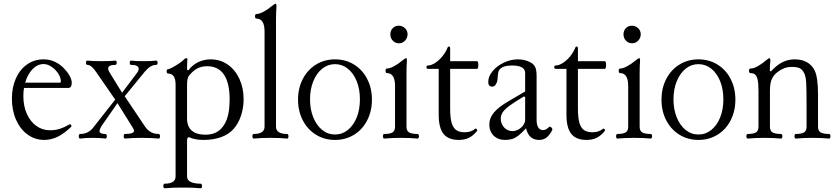

<svg xmlns="http://www.w3.org/2000/svg" viewBox="-20 -746 4540 1039"><path d="M44.4 -212.4Q44.4 -273.9 66.2 -322.3Q87.9 -370.6 127 -397.7Q166 -424.8 215.8 -424.8Q280.3 -424.8 329.1 -373Q347.2 -354 357.7 -334Q368.2 -314 368.2 -298.8Q368.2 -270 349.6 -270H109.9Q106.4 -250 106.4 -226.1Q106.4 -172.4 125 -130.4Q143.6 -88.4 176.5 -64.7Q209.5 -41 251.5 -41Q277.8 -41 302.5 -48.6Q327.1 -56.2 356.4 -73.2Q359.4 -75.2 363 -71.5Q366.7 -67.9 366.7 -63.5Q366.7 -61 364.7 -59.1Q326.2 -22.5 291.3 -5.6Q256.3 11.2 219.7 11.2Q169.4 11.2 129.6 -17.6Q89.8 -46.4 67.1 -97.4Q44.4 -148.4 44.4 -212.4ZM305.2 -298.8Q309.1 -298.8 309.1 -306.2Q309.1 -326.7 294.7 -348.6Q280.3 -370.6 258.5 -385Q236.8 -399.4 215.8 -399.4Q183.1 -399.4 156.2 -371.8Q129.4 -344.2 116.2 -298.8Z M406.2 -8.8Q406.2 -13.7 408 -17.3Q409.7 -21 412.6 -21Q457 -21 483.4 -54.2L603.5 -207L497.1 -360.8Q473.6 -395 451.7 -395Q448.7 -395 447 -398.4Q445.3 -401.9 445.3 -406.7Q445.3 -411.1 447 -414.6Q448.7 -418 451.7 -418Q481.9 -415 528.3 -415Q574.7 -415 605 -418Q607.9 -418 609.9 -414.6Q611.8 -411.1 611.8 -406.7Q611.8 -401.9 609.9 -398.4Q607.9 -395 605 -395Q565.4 -395 565.4 -375.5Q565.4 -365.7 572.3 -355L640.6 -244.1L718.3 -347.2Q730.5 -362.8 730.5 -373.5Q730.5 -395 688.5 -395Q685.5 -395 683.8 -398.4Q682.1 -401.9 682.1 -406.7Q682.1 -411.1 683.8 -414.6Q685.5 -418 688.5 -418Q715.8 -415 757.3 -415Q798.8 -415 826.2 -418Q829.1 -418 831.1 -414.6Q833 -411.1 833 -406.7Q833 -401.9 831.1 -398.4Q829.1 -395 826.2 -395Q809.6 -395 794.7 -386.2Q779.8 -377.4 764.2 -358.9L654.8 -225.1L764.6 -61.5Q791.5 -21 839.4 -21Q842.3 -21 844.2 -17.3Q846.2 -13.7 846.2 -8.8Q846.2 -3.9 844.2 0Q842.3 3.9 839.4 3.9Q798.3 0 747.6 0Q696.8 0 655.8 3.9Q652.8 3.9 651.1 0.2Q649.4 -3.4 649.4 -8.8Q649.4 -13.7 651.1 -17.3Q652.8 -21 655.8 -21Q705.6 -21 705.6 -38.6Q705.6 -43.5 695.3 -60.1L615.7 -188L532.2 -67.9Q525.4 -58.1 522 -49.8Q518.6 -41.5 518.6 -36.1Q518.6 -21 551.3 -21Q554.2 -21 556.2 -17.3Q558.1 -13.7 558.1 -8.8Q558.1 -3.9 556.2 0Q554.2 3.9 551.3 3.9Q520.5 0 481.9 0Q443.4 0 412.6 3.9Q409.7 3.9 408 0.2Q406.2 -3.4 406.2 -8.8Z M888.7 -348.1Q885.7 -348.1 883.8 -351.6Q881.8 -355 881.8 -359.9Q881.8 -364.7 883.8 -368.2Q885.7 -371.6 888.7 -371.6Q895.5 -371.6 913.3 -381.1Q931.2 -390.6 949 -402.8Q966.8 -415 972.7 -421.4Q981 -431.2 988.8 -431.2Q994.1 -431.2 994.1 -426.3Q992.2 -400.4 992.2 -368.2L999.5 -365.7Q1020.5 -394 1052 -409.4Q1083.5 -424.8 1120.6 -424.8Q1171.9 -424.8 1212.4 -396.5Q1252.9 -368.2 1275.6 -319.1Q1298.3 -270 1298.3 -209.5Q1298.3 -162.6 1284.2 -120.1Q1270 -77.6 1245.1 -49.3Q1219.2 -19.5 1177.2 -4.2Q1135.3 11.2 1081.5 11.2Q1033.2 11.2 1002.9 -3.9Q998.5 -3.9 995.4 0.7Q992.2 5.4 992.2 13.7V208.5Q992.2 228 1011 238Q1029.8 248 1066.4 248Q1069.8 248 1071.5 251.7Q1073.2 255.4 1073.2 260.7Q1073.2 265.6 1071.5 269.3Q1069.8 272.9 1066.4 272.9Q1039.1 270.5 1020.8 269.8Q1002.4 269 968.3 269Q934.1 269 915.8 269.8Q897.5 270.5 870.6 272.9Q867.7 272.9 865.7 269.3Q863.8 265.6 863.8 260.7Q863.8 255.9 865.7 252Q867.7 248 870.6 248Q930.2 248 930.2 208.5V-289.1Q930.2 -348.1 888.7 -348.1ZM1091.8 -17.1Q1129.4 -17.1 1155.5 -32.7Q1181.6 -48.3 1198.7 -80.6Q1222.7 -126 1222.7 -208Q1222.7 -296.9 1191.9 -342.3Q1161.1 -387.7 1101.1 -387.7Q1070.8 -387.7 1047.6 -375.5Q1024.4 -363.3 1002.9 -336.4Q992.2 -323.7 992.2 -286.6V-104.5Q992.2 -61.5 1017.6 -39.3Q1043 -17.1 1091.8 -17.1Z M1345.7 -8.8Q1345.7 -13.7 1347.7 -17.3Q1349.6 -21 1352.5 -21Q1411.6 -21 1411.6 -60.5V-576.2Q1411.6 -645.5 1366.7 -645.5Q1363.8 -645.5 1361.8 -649.2Q1359.9 -652.8 1359.9 -657.7Q1359.9 -662.6 1361.8 -666.3Q1363.8 -669.9 1366.7 -669.9Q1381.8 -669.9 1404.5 -681.6Q1427.2 -693.4 1450.7 -712.9Q1466.3 -726.1 1471.7 -726.1Q1476.1 -726.1 1476.1 -712.4Q1473.6 -677.7 1473.6 -640.1V-60.5Q1473.6 -21 1534.2 -21Q1537.6 -21 1539.3 -17.3Q1541 -13.7 1541 -8.8Q1541 -3.4 1539.3 0.2Q1537.6 3.9 1534.2 3.9Q1493.7 0 1443.4 0Q1393.1 0 1352.5 3.9Q1349.6 3.9 1347.7 0Q1345.7 -3.9 1345.7 -8.8Z M1592.8 -207Q1592.8 -269 1618.7 -318.8Q1644.5 -368.7 1690.2 -396.7Q1735.8 -424.8 1793 -424.8Q1850.1 -424.8 1895.8 -396.7Q1941.4 -368.7 1967 -318.8Q1992.7 -269 1992.7 -207Q1992.7 -144.5 1967 -94.7Q1941.4 -44.9 1895.8 -16.8Q1850.1 11.2 1793 11.2Q1735.8 11.2 1690.2 -16.8Q1644.5 -44.9 1618.7 -94.7Q1592.8 -144.5 1592.8 -207ZM1793 -18.1Q1831.5 -18.1 1862.3 -42.7Q1893.1 -67.4 1910.4 -110.6Q1927.7 -153.8 1927.7 -208.5Q1927.7 -263.2 1910.4 -306.4Q1893.1 -349.6 1862.3 -374.3Q1831.5 -398.9 1793 -398.9Q1754.4 -398.9 1723.6 -374.3Q1692.9 -349.6 1675.3 -306.2Q1657.7 -262.7 1657.7 -208.5Q1657.7 -154.3 1675.3 -110.8Q1692.9 -67.4 1723.6 -42.7Q1754.4 -18.1 1793 -18.1Z M2052.2 -8.8Q2052.2 -13.7 2054 -17.3Q2055.7 -21 2058.6 -21Q2089.8 -21 2103.8 -29.3Q2117.7 -37.6 2117.7 -60.5V-281.2Q2117.7 -350.6 2072.8 -350.6Q2069.8 -350.6 2068.1 -354.2Q2066.4 -357.9 2066.4 -362.8Q2066.4 -368.2 2068.1 -371.6Q2069.8 -375 2072.8 -375Q2087.9 -375 2110.6 -386.7Q2133.3 -398.4 2156.7 -418Q2172.4 -431.2 2177.7 -431.2Q2182.1 -431.2 2182.1 -417.5Q2179.7 -393.6 2179.7 -345.2V-60.5Q2179.7 -37.6 2194.1 -29.3Q2208.5 -21 2240.2 -21Q2243.2 -21 2245.1 -17.3Q2247.1 -13.7 2247.1 -8.8Q2247.1 -3.9 2245.1 0Q2243.2 3.9 2240.2 3.9Q2199.7 0 2149.4 0Q2099.1 0 2058.6 3.9Q2055.7 3.9 2054 0.2Q2052.2 -3.4 2052.2 -8.8ZM2138.2 -606.9Q2156.7 -606.9 2171.1 -593.8Q2185.5 -580.6 2185.5 -560.1Q2185.5 -541 2172.1 -526.4Q2158.7 -511.7 2138.2 -511.7Q2119.6 -511.7 2106 -525.6Q2092.3 -539.6 2092.3 -560.1Q2092.3 -579.6 2105 -593.3Q2117.7 -606.9 2138.2 -606.9Z M2354 -125V-373.5H2294.4Q2291.5 -373.5 2289.6 -376.2Q2287.6 -378.9 2287.6 -382.8Q2287.6 -386.2 2289.6 -388.9Q2291.5 -391.6 2294.4 -391.6Q2314 -391.6 2335.7 -406Q2357.4 -420.4 2375.2 -442.9Q2393.1 -465.3 2401.9 -488.3Q2404.8 -495.6 2410.6 -494.1Q2416 -492.2 2416 -486.3V-415H2561.5Q2564.9 -415 2566.7 -409.2Q2568.4 -403.3 2568.4 -394.5Q2568.4 -385.7 2566.7 -379.6Q2564.9 -373.5 2561.5 -373.5H2416V-157.7Q2416 -110.4 2423.6 -82.8Q2431.2 -55.2 2448 -42.7Q2464.8 -30.3 2494.1 -30.3Q2512.2 -30.3 2525.6 -34.7Q2539.1 -39.1 2552.7 -49.8Q2553.2 -50.3 2554.2 -50.3Q2557.6 -50.3 2560.8 -45.4Q2564 -40.5 2562 -38.1Q2541.5 -12.2 2518.1 -0.5Q2494.6 11.2 2462.4 11.2Q2406.2 11.2 2380.1 -21.5Q2354 -54.2 2354 -125Z M2627.9 -72.8Q2627.9 -106.9 2652.8 -137Q2677.7 -167 2733.4 -199.2L2821.8 -251V-351.1Q2821.8 -391.6 2750.5 -391.6Q2699.7 -391.6 2682.1 -368.2Q2674.8 -359.4 2672.9 -324.2Q2671.9 -303.2 2663.8 -290.3Q2655.8 -277.3 2643.6 -277.3Q2622.1 -277.3 2622.1 -302.7Q2622.1 -332.5 2645.5 -360.8Q2668.9 -389.2 2706.3 -407Q2743.7 -424.8 2782.7 -424.8Q2822.3 -424.8 2853 -407.2Q2869.1 -397.9 2876.5 -382.3Q2883.8 -366.7 2883.8 -335V-97.2Q2883.8 -70.3 2892.8 -56.2Q2901.9 -42 2918.9 -42Q2927.2 -42 2934.6 -45.9Q2941.9 -49.8 2951.7 -59.1Q2954.6 -62 2959.5 -59.3Q2964.4 -56.6 2967.3 -51.5Q2970.2 -46.4 2968.8 -43Q2956.1 -17.6 2939.5 -3.2Q2922.9 11.2 2897 11.2Q2841.3 11.2 2826.7 -51.8Q2802.7 -25.9 2785.9 -12.7Q2769 0.5 2752.4 5.9Q2735.8 11.2 2713.4 11.2Q2674.8 11.2 2651.4 -12Q2627.9 -35.2 2627.9 -72.8ZM2752.9 -36.6Q2770 -36.6 2785.9 -45.7Q2801.8 -54.7 2811.8 -68.8Q2821.8 -83 2821.8 -98.1V-220.2L2815.9 -224.6Q2765.1 -194.3 2738.5 -174.8Q2711.9 -155.3 2700.9 -139.2Q2689.9 -123 2689.9 -104.5Q2689.9 -85.9 2698.2 -70.3Q2706.5 -54.7 2721.2 -45.7Q2735.8 -36.6 2752.9 -36.6Z M3045.4 -125V-373.5H2985.8Q2982.9 -373.5 2981 -376.2Q2979 -378.9 2979 -382.8Q2979 -386.2 2981 -388.9Q2982.9 -391.6 2985.8 -391.6Q3005.4 -391.6 3027.1 -406Q3048.8 -420.4 3066.7 -442.9Q3084.5 -465.3 3093.3 -488.3Q3096.2 -495.6 3102.1 -494.1Q3107.4 -492.2 3107.4 -486.3V-415H3252.9Q3256.3 -415 3258.1 -409.2Q3259.8 -403.3 3259.8 -394.5Q3259.8 -385.7 3258.1 -379.6Q3256.3 -373.5 3252.9 -373.5H3107.4V-157.7Q3107.4 -110.4 3115 -82.8Q3122.6 -55.2 3139.4 -42.7Q3156.2 -30.3 3185.5 -30.3Q3203.6 -30.3 3217 -34.7Q3230.5 -39.1 3244.1 -49.8Q3244.6 -50.3 3245.6 -50.3Q3249 -50.3 3252.2 -45.4Q3255.4 -40.5 3253.4 -38.1Q3232.9 -12.2 3209.5 -0.5Q3186 11.2 3153.8 11.2Q3097.7 11.2 3071.5 -21.5Q3045.4 -54.2 3045.4 -125Z M3314 -8.8Q3314 -13.7 3315.7 -17.3Q3317.4 -21 3320.3 -21Q3351.6 -21 3365.5 -29.3Q3379.4 -37.6 3379.4 -60.5V-281.2Q3379.4 -350.6 3334.5 -350.6Q3331.5 -350.6 3329.8 -354.2Q3328.1 -357.9 3328.1 -362.8Q3328.1 -368.2 3329.8 -371.6Q3331.5 -375 3334.5 -375Q3349.6 -375 3372.3 -386.7Q3395 -398.4 3418.5 -418Q3434.1 -431.2 3439.5 -431.2Q3443.8 -431.2 3443.8 -417.5Q3441.4 -393.6 3441.4 -345.2V-60.5Q3441.4 -37.6 3455.8 -29.3Q3470.2 -21 3502 -21Q3504.9 -21 3506.8 -17.3Q3508.8 -13.7 3508.8 -8.8Q3508.8 -3.9 3506.8 0Q3504.9 3.9 3502 3.9Q3461.4 0 3411.1 0Q3360.8 0 3320.3 3.9Q3317.4 3.9 3315.7 0.2Q3314 -3.4 3314 -8.8ZM3399.9 -606.9Q3418.5 -606.9 3432.9 -593.8Q3447.3 -580.6 3447.3 -560.1Q3447.3 -541 3433.8 -526.4Q3420.4 -511.7 3399.9 -511.7Q3381.3 -511.7 3367.7 -525.6Q3354 -539.6 3354 -560.1Q3354 -579.6 3366.7 -593.3Q3379.4 -606.9 3399.9 -606.9Z M3559.6 -207Q3559.6 -269 3585.4 -318.8Q3611.3 -368.7 3657 -396.7Q3702.6 -424.8 3759.8 -424.8Q3816.9 -424.8 3862.5 -396.7Q3908.2 -368.7 3933.8 -318.8Q3959.5 -269 3959.5 -207Q3959.5 -144.5 3933.8 -94.7Q3908.2 -44.9 3862.5 -16.8Q3816.9 11.2 3759.8 11.2Q3702.6 11.2 3657 -16.8Q3611.3 -44.9 3585.4 -94.7Q3559.6 -144.5 3559.6 -207ZM3759.8 -18.1Q3798.3 -18.1 3829.1 -42.7Q3859.9 -67.4 3877.2 -110.6Q3894.5 -153.8 3894.5 -208.5Q3894.5 -263.2 3877.2 -306.4Q3859.9 -349.6 3829.1 -374.3Q3798.3 -398.9 3759.8 -398.9Q3721.2 -398.9 3690.4 -374.3Q3659.7 -349.6 3642.1 -306.2Q3624.5 -262.7 3624.5 -208.5Q3624.5 -154.3 3642.1 -110.8Q3659.7 -67.4 3690.4 -42.7Q3721.2 -18.1 3759.8 -18.1Z M4039.6 -350.6Q4036.6 -350.6 4034.9 -354.2Q4033.2 -357.9 4033.2 -362.8Q4033.2 -368.2 4034.9 -371.6Q4036.6 -375 4039.6 -375Q4059.1 -375 4082 -388.4Q4105 -401.9 4123.5 -418Q4139.2 -431.2 4144.5 -431.2Q4148.9 -431.2 4148.9 -417.5Q4147 -403.3 4146.5 -391.6Q4146 -379.9 4146 -361.8L4152.3 -359.9Q4182.1 -393.1 4213.1 -408.9Q4244.1 -424.8 4279.8 -424.8Q4318.4 -424.8 4345.9 -409.7Q4373.5 -394.5 4387.7 -366.2Q4406.7 -329.1 4406.7 -233.4V-60.5Q4406.7 -37.6 4421.1 -29.3Q4435.5 -21 4467.3 -21Q4470.2 -21 4472.2 -17.3Q4474.1 -13.7 4474.1 -8.8Q4474.1 -3.9 4472.2 0Q4470.2 3.9 4467.3 3.9Q4426.8 0 4376.5 0Q4326.2 0 4285.6 3.9Q4282.7 3.9 4281 0.2Q4279.3 -3.4 4279.3 -8.8Q4279.3 -13.7 4281 -17.3Q4282.7 -21 4285.6 -21Q4316.9 -21 4330.8 -29.3Q4344.7 -37.6 4344.7 -60.5V-172.9Q4344.7 -259.8 4342.8 -295.9Q4340.8 -332 4332 -349.6Q4321.8 -370.6 4306.9 -377.2Q4292 -383.8 4265.6 -383.8Q4241.7 -383.8 4224.6 -377.2Q4207.5 -370.6 4191.9 -359.4Q4168.5 -342.8 4157.5 -320.1Q4146.5 -297.4 4146.5 -253.4V-60.5Q4146.5 -37.6 4160.9 -29.3Q4175.3 -21 4207 -21Q4210 -21 4211.9 -17.3Q4213.9 -13.7 4213.9 -8.8Q4213.9 -3.9 4211.9 0Q4210 3.9 4207 3.9Q4166.5 0 4116.2 0Q4065.9 0 4025.4 3.9Q4022.5 3.9 4020.8 0.2Q4019 -3.4 4019 -8.8Q4019 -13.7 4020.8 -17.3Q4022.5 -21 4025.4 -21Q4056.6 -21 4070.6 -29.3Q4084.5 -37.6 4084.5 -60.5V-254.9Q4084.5 -294.9 4079.6 -315.7Q4074.7 -336.4 4065.2 -343.5Q4055.7 -350.6 4039.6 -350.6Z"/></svg>

Font: JuniusX Light
Style: Regular
Weight: 300
Designer: Peter S. Baker
Foundry: Briery Creek Software
Version: Version 1.008